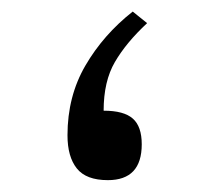

<svg xmlns="http://www.w3.org/2000/svg" viewBox="-20 -312 367 332"><path d="M234.4 -272Q198.2 -238.3 178.7 -204.8Q159.2 -171.4 159.2 -120.6Q194.3 -120.6 209.7 -106.9Q225.1 -93.3 225.1 -62.5Q225.1 -0.5 166.5 -0.5Q128.9 -0.5 112.8 -20.8Q96.7 -41 96.7 -78.1Q96.7 -145.5 127.7 -198.7Q158.7 -252 209.5 -292Z"/></svg>

Font: Vazir Light
Style: Light
Weight: 300
Designer: Saber Rastikerdar
Foundry: Saber Rastikerdar
Version: Version 30.0.0